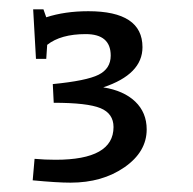

<svg xmlns="http://www.w3.org/2000/svg" viewBox="-20 -671 414 411"><path d="M217 -552Q217 -598 163.5 -598Q110 -598 81 -575L79 -545H57L51 -651H73L79 -634Q119 -647 169 -647Q285 -647 285 -570Q285 -512 201 -484Q245 -477 269.5 -453.5Q294 -430 294 -394Q294 -346 246.5 -313Q199 -280 131 -280Q102 -280 50 -285L54 -331Q76 -329 99 -329Q223 -329 223 -399Q223 -428 195 -439.5Q167 -451 95 -451L93 -491Q165 -498 191 -511Q217 -524 217 -552Z"/></svg>

Font: Balthazar
Style: Regular
Weight: 400
Designer: Dario Manuel Muhafara
Foundry: Dario Manuel Muhafara
Version: Version 1.000